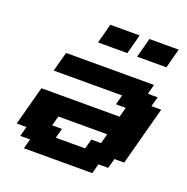

<svg xmlns="http://www.w3.org/2000/svg" viewBox="-151 -1015 1122 1154"><g transform="rotate(20 410.5 -437.5)"><path d="M125 0H562.5L579.1 -62.5H641.6L658.7 -125H721.2Q737.8 -187.5 771 -312.5Q804.2 -437.5 821.3 -500H758.8L775.9 -562.5H713.4L730 -625H167.5Q161.6 -604 150.4 -562.3Q139.2 -520.5 133.8 -500H571.3L554.7 -437.5H617.2L600.6 -375H100.6Q89.4 -333 67.1 -250Q44.9 -167 33.7 -125H96.2L79.1 -62.5H141.6ZM471.2 -125H283.7L300.3 -187.5H237.8L254.4 -250H566.9L550.3 -187.5H487.8ZM576.2 -750H763.7Q769 -770.5 780 -812.5Q791 -854.5 796.9 -875H609.4Q604 -854 593 -812.5Q582 -771 576.2 -750ZM326.2 -750H513.7Q519.5 -771 530.5 -812.5Q541.5 -854 546.9 -875H359.4Q354 -854 343 -812.5Q332 -771 326.2 -750Z"/></g></svg>

Font: Faithful 32x
Style: SemiboldOblique
Weight: 400
Foundry: Faithful Resource Pack
Version: Version 1.0; January 27, 2023